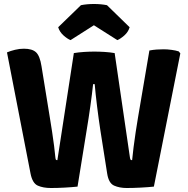

<svg xmlns="http://www.w3.org/2000/svg" viewBox="-20 -936 944 962"><path d="M15 -673.5Q32.5 -681 55.2 -686.5Q78 -692 99.5 -692Q141.5 -692 160.8 -673.8Q180 -655.5 188 -604L230 -345.5Q235.5 -313 241 -276.2Q246.5 -239.5 251 -205.2Q255.5 -171 257.5 -147Q258.5 -137.5 260.5 -135.5Q262.5 -133.5 267.5 -133.5L350 -670Q374 -674 401.5 -675.8Q429 -677.5 452.5 -677.5Q476.5 -677.5 504.2 -675.8Q532 -674 554.5 -670L631 -147Q632.5 -137 635 -135.2Q637.5 -133.5 642 -133.5Q644.5 -161 649.2 -198Q654 -235 659.8 -274.2Q665.5 -313.5 671.5 -347.5L728.5 -683Q746.5 -686.5 765 -687.8Q783.5 -689 800 -689Q818.5 -689 839.2 -686.2Q860 -683.5 875.5 -678.5L883.5 -668.5L751 -1Q723.5 2 684.8 4Q646 6 614.5 6Q579 6 551.8 -6Q524.5 -18 517 -66.5L483 -282.5Q474 -341.5 466.2 -404.5Q458.5 -467.5 454.5 -514.5H446.5Q441.5 -467.5 432.8 -404.8Q424 -342 414 -282.5L368.5 -1Q340 2 303.8 4Q267.5 6 235 6Q196 6 169.2 -6Q142.5 -18 133 -66.5ZM516 -910 629.5 -799.5Q622.5 -775.5 602.8 -758.2Q583 -741 568 -735L450.5 -809.5L333.5 -735Q318 -741 298.5 -758.2Q279 -775.5 271.5 -799.5L385.5 -910Q415 -916 450.5 -916Q486 -916 516 -910Z"/></svg>

Font: Signika SC
Style: Bold
Weight: 700
Designer: Anna Giedryś
Foundry: Anna Giedryś
Version: Version 2.000; ttfautohint (v1.8.3) -l 8 -r 50 -G 200 -x 9 -